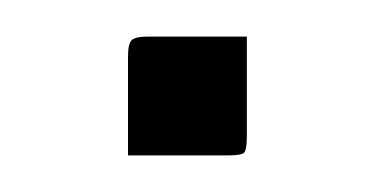

<svg xmlns="http://www.w3.org/2000/svg" viewBox="-20 -292 200 105"><path d="M50 -207V-261Q50 -268 52 -270Q54 -272 61 -272H115V-218Q115 -210 113.5 -208.5Q112 -207 104 -207Z"/></svg>

Font: Glametrix
Style: Regular
Weight: 500
Designer: gluk
Foundry: gluk
Version: Version 0.40